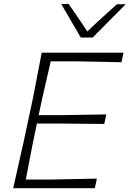

<svg xmlns="http://www.w3.org/2000/svg" viewBox="-20 -990 681 1010"><path d="M49.5 0Q63 -62 75.8 -117.2Q88.5 -172.5 103 -238L153 -472Q166 -540 177 -596.5Q188 -653 199.5 -713H629.5L619 -662.5Q566.5 -663.5 507 -665Q447.5 -666.5 367 -667.5H247Q236 -619 225 -572Q214 -525 201.5 -470L183.5 -384.5H316.5Q387 -385.5 438.8 -386.5Q490.5 -387.5 539 -388L528.5 -338Q477.5 -338 426.2 -338.8Q375 -339.5 305.5 -340H174L154 -243.5Q143 -188.5 134 -141.2Q125 -94 116 -45.5H242Q310.5 -46.5 371.5 -48Q432.5 -49.5 489.5 -50.5L479 0ZM405 -792.5Q380 -835.5 353.8 -880.2Q327.5 -925 302.5 -968.5L341 -969.5Q365.5 -934 390.5 -897.5Q415.5 -861 439.5 -824.5Q477 -861 515.8 -896.2Q554.5 -931.5 595 -967.5H641Q597 -923 554 -879.8Q511 -836.5 467.5 -792.5Z"/></svg>

Font: Commissioner Loud ExtraLight
Style: Italic
Weight: 200
Italic angle: -12°
Designer: Kostas Bartsokas
Foundry: Kostas Bartsokas
Version: Version 1.000; ttfautohint (v1.8.3)